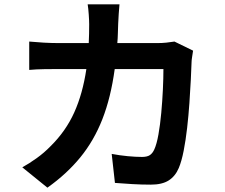

<svg xmlns="http://www.w3.org/2000/svg" viewBox="-20 -822 1040 887"><path d="M786 -630 872 -588Q870 -575 867.5 -559Q865 -543 865 -535Q864 -503 861.5 -453Q859 -403 855 -345.5Q851 -288 844.5 -231Q838 -174 828.5 -125.5Q819 -77 806 -46Q790 -8 759.5 11.5Q729 31 677 31Q634 31 591 28.5Q548 26 511 23L496 -111Q533 -104 570 -100.5Q607 -97 636 -97Q660 -97 672.5 -105.5Q685 -114 693 -132Q704 -156 712 -201Q720 -246 725 -300.5Q730 -355 732.5 -408.5Q735 -462 735 -503H510Q492 -371 453 -271.5Q414 -172 351 -95Q288 -18 199 45L83 -49Q114 -66 149 -91Q184 -116 214 -147Q284 -216 323 -302.5Q362 -389 379 -503H247Q222 -503 184.5 -502.5Q147 -502 115 -499V-630Q146 -627 182 -625Q218 -623 247 -623H390Q391 -644 391.5 -666Q392 -688 392 -710Q392 -726 390 -755Q388 -784 385 -802H532Q530 -785 528.5 -758Q527 -731 526 -713Q525 -690 524.5 -667.5Q524 -645 522 -623H710Q729 -623 748 -625Q767 -627 786 -630Z"/></svg>

Font: Noto IKEA Simplified Chinese
Style: Bold
Weight: 700
Designer: Monotype Design Team
Foundry: Monotype Imaging Inc.
Version: Version 1.100